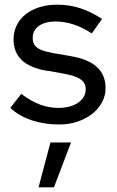

<svg xmlns="http://www.w3.org/2000/svg" viewBox="-20 -524 503 822"><path d="M24 0ZM24 -62Q36 -77 47.5 -92Q59 -107 71 -122Q114 -90 152 -76Q190 -62 231 -62Q255 -62 276 -67.5Q297 -73 312.5 -83Q328 -93 337.5 -108Q347 -123 347 -141Q347 -162 336 -174.5Q325 -187 304.5 -195Q284 -203 254 -208.5Q224 -214 185 -221H180Q38 -245 38 -355Q38 -388 51.5 -415.5Q65 -443 89.5 -462.5Q114 -482 148.5 -493Q183 -504 224 -504Q277 -504 323 -489Q369 -474 417 -443Q406 -427 395 -412Q384 -397 373 -381Q333 -407 294.5 -419.5Q256 -432 218 -432Q173 -432 146.5 -413Q120 -394 120 -362Q120 -341 129.5 -329Q139 -317 158.5 -309.5Q178 -302 208.5 -296.5Q239 -291 282 -284L286 -283Q432 -258 432 -147Q432 -114 416.5 -85.5Q401 -57 374 -36Q347 -15 311 -3Q275 9 233 9Q170 9 116 -9Q62 -27 24 -62ZM196 86H284L211 278H145Z"/></svg>

Font: Rosa Sans
Style: Regular
Weight: 400
Designer: Pentagram / MCKL
Foundry: Pentagram / MCKL
Version: Version 1.005;September 16, 2019;FontCreator 11.5.0.2425 64-